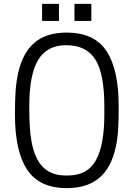

<svg xmlns="http://www.w3.org/2000/svg" viewBox="-20 -959 689 990"><path d="M451 -851ZM284 -851H197V-939H284ZM451 -851H364V-939H451ZM324 11Q183 11 120 -84Q57 -179 57 -370Q57 -442 60.5 -490.5Q64 -539 74 -584Q97 -687 158 -739Q219 -791 324 -791Q466 -791 529 -696Q592 -601 592 -410Q592 -337 589 -289Q586 -241 576 -197Q553 -93 491 -41Q429 11 324 11ZM328 -54Q431 -54 474.5 -132.5Q518 -211 518 -370V-410Q518 -579 471.5 -652.5Q425 -726 321 -726Q223 -726 177 -650.5Q131 -575 131 -410Q131 -348 133.5 -306.5Q136 -265 143 -227Q159 -140 202 -97Q245 -54 321 -54Z"/></svg>

Font: Tanohe Sans
Style: Regular
Weight: 400
Designer: Village Type and Design LLC & Cristiano Sobral
Foundry: Cooper Hewitt Smithsonian Design Museum
Version: Version 1.00;September 29, 2021;FontCreator 13.0.0.2655 64-b